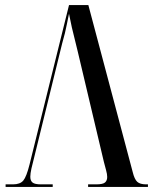

<svg xmlns="http://www.w3.org/2000/svg" viewBox="-20 -734 601 754"><path d="M285 -533Q269 -596 262 -627Q255 -658 251 -680Q246 -656 242.5 -638.5Q239 -621 235 -604Q231 -587 224 -563L114 -115Q108 -93 103.5 -72.5Q99 -52 99 -40Q99 -24 108 -17Q117 -10 141 -10H187V0H2V-10H31Q59 -10 71.5 -25Q84 -40 96 -88L251 -714H327L501 -59Q508 -30 519 -20Q530 -10 554 -10H561V0H326V-10H358Q384 -10 392.5 -17.5Q401 -25 401 -39Q401 -50 396.5 -66Q392 -82 388 -98Z"/></svg>

Font: Noto Serif Display ExtraCondensed Medium
Style: Regular
Weight: 500
Width: 2
Designer: Monotype Design Team
Foundry: Monotype Imaging Inc.
Version: Version 2.009